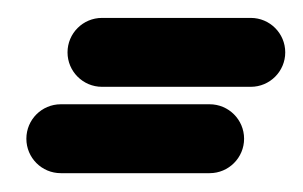

<svg xmlns="http://www.w3.org/2000/svg" viewBox="-20 -228 330 209"><path d="M46.2 -39.5C46.2 -39.5 46.2 -39.5 46.2 -39.5C100.2 -39.5 154.2 -39.5 208.2 -39.5C228.9 -39.5 245.7 -56.3 245.7 -77C245.7 -97.7 228.9 -114.5 208.2 -114.5C208.2 -114.5 208.2 -114.5 208.2 -114.5C154.2 -114.5 100.2 -114.5 46.2 -114.5C25.4 -114.5 8.7 -97.7 8.7 -77C8.7 -56.3 25.4 -39.5 46.2 -39.5ZM91 -133.5C91 -133.5 91 -133.5 91 -133.5C145 -133.5 199 -133.5 253 -133.5C273.7 -133.5 290.5 -150.3 290.5 -171C290.5 -191.7 273.7 -208.5 253 -208.5C253 -208.5 253 -208.5 253 -208.5C199 -208.5 145 -208.5 91 -208.5C70.3 -208.5 53.5 -191.7 53.5 -171C53.5 -150.3 70.3 -133.5 91 -133.5Z"/></svg>

Font: FRB American Cursive Extrabold
Style: Bold Italic
Weight: 800
Italic angle: -25°
Version: Version 2.0;Modular Font Editor K font №1